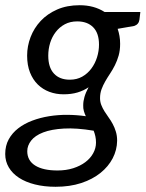

<svg xmlns="http://www.w3.org/2000/svg" viewBox="-48 -534 558 736"><path d="M412.5 -366Q412.5 -341 406.8 -321Q401 -301 392.5 -284Q384 -267 374 -252Q364 -237 355.5 -222.2Q347 -207.5 341.2 -191.8Q335.5 -176 335.5 -157.5Q335.5 -144 340.2 -131.8Q345 -119.5 352.2 -107.8Q359.5 -96 368.2 -84Q377 -72 384.2 -58.5Q391.5 -45 396.2 -29.2Q401 -13.5 401 5.5Q400.5 41 384 72.8Q367.5 104.5 337 129Q306.5 153.5 263 167.8Q219.5 182 165 182Q121.5 182 85.8 173Q50 164 24.8 147.5Q-0.5 131 -14.2 107.8Q-28 84.5 -28 56.5Q-28 24.5 -14.5 0Q-1 -24.5 22 -42.2Q45 -60 75.5 -71.5Q106 -83 140.2 -88.5Q174.5 -94 210.5 -93.8Q246.5 -93.5 281 -88.5Q276.5 -98 273.5 -108.2Q270.5 -118.5 271 -130.5Q271 -146 275.8 -162.5Q280.5 -179 291.5 -199.5Q272.5 -186.5 249 -179.5Q225.5 -172.5 195.5 -172.5Q166.5 -172.5 141.2 -182Q116 -191.5 97 -210Q78 -228.5 67 -256.2Q56 -284 56 -321Q56 -357 69.2 -391.8Q82.5 -426.5 108 -453.8Q133.5 -481 171 -497.5Q208.5 -514 257.5 -514Q312.5 -514 353 -488H490L486.5 -458.5Q484 -440.5 466.5 -434.5L403 -423.5Q407.5 -410.5 410 -396.2Q412.5 -382 412.5 -366ZM219.5 -228.5Q246.5 -228.5 267.2 -240.2Q288 -252 302.2 -271.2Q316.5 -290.5 324 -314.5Q331.5 -338.5 331.5 -363Q331.5 -407 309.2 -429.5Q287 -452 248 -452Q221 -452 200.5 -441Q180 -430 165.8 -411.5Q151.5 -393 144.2 -369.5Q137 -346 137 -320.5Q137 -275.5 158.8 -252Q180.5 -228.5 219.5 -228.5ZM320 12.5Q320 -0.5 317.5 -11.8Q315 -23 311 -33Q245 -44 197 -41.2Q149 -38.5 117.8 -26.5Q86.5 -14.5 71.5 4.8Q56.5 24 56.5 45.5Q56.5 81.5 86.8 100.5Q117 119.5 172.5 119.5Q205.5 119.5 232.8 110.8Q260 102 279.2 87.5Q298.5 73 309.2 53.5Q320 34 320 12.5Z"/></svg>

Font: Lato
Style: Italic
Weight: 400
Italic angle: -7°
Designer: Lukasz Dziedzic
Foundry: tyPoland Lukasz Dziedzic
Version: Version 2.007; 2014-02-27